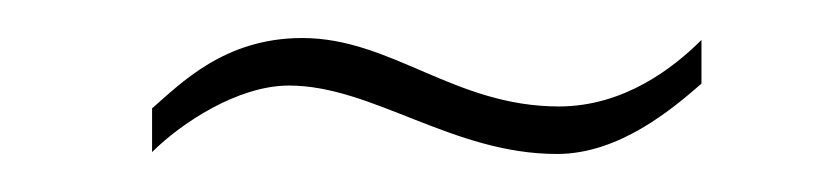

<svg xmlns="http://www.w3.org/2000/svg" viewBox="-20 -331 440 101"><path d="M349 -287V-310C334 -295 308 -275 274 -275C219 -275 186 -311 139 -311C98 -311 75 -287 60 -274V-251C75 -266 105 -286 132 -286C176 -286 218 -250 273 -250C306 -250 334 -274 349 -287Z"/></svg>

Font: Clicker Script
Style: Regular
Weight: 400
Designer: Astigmatic (AOETI)
Foundry: Astigmatic (AOETI)
Version: Version 1.000